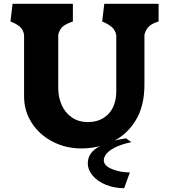

<svg xmlns="http://www.w3.org/2000/svg" viewBox="-20 -770 889 1009"><path d="M591 -288V-585.5Q586 -612.5 566.2 -628.8Q546.5 -645 517 -657L528 -750H813.5V-657Q782.5 -648 764.8 -632.8Q747 -617.5 739 -587.5V-325Q739 -212.5 693 -137.2Q647 -62 571.5 -26Q496 10 405.5 10Q326.5 10 257.8 -25Q189 -60 147.8 -122.8Q106.5 -185.5 106.5 -264V-586.5Q102.5 -614 84.2 -629.8Q66 -645.5 35 -657L46 -750H363V-657Q328.5 -645.5 311.2 -631.5Q294 -617.5 286 -588.5V-308Q286 -259 304.2 -218Q322.5 -177 357.8 -152.8Q393 -128.5 442 -128.5Q489 -128.5 522.8 -149.2Q556.5 -170 573.8 -206Q591 -242 591 -288ZM526.5 81Q533.5 106 574.5 121Q615.5 136 662.5 136L632.5 219Q581.5 219 537.5 201.5Q493.5 184 467.5 153.5Q441.5 123 441.5 88Q441.5 31 503.5 -1Q565.5 -33 642.5 -43L670.5 -23Q613.5 -11 579.5 7.5Q545.5 26 534 45.5Q522.5 65 526.5 81Z"/></svg>

Font: TMT Limkin
Style: Regular
Weight: 400
Designer: Gabriel Drozdov
Version: Version 1.000;Glyphs 3.1.2 (3151)